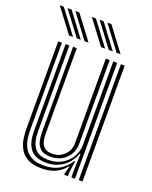

<svg xmlns="http://www.w3.org/2000/svg" viewBox="-148 -847 740 934"><g transform="rotate(20 222.0 -380.0)"><path d="M184 8.5Q137.5 8.5 110.4 -7.1Q83.2 -22.8 70.2 -47Q57.2 -71.2 53.4 -98Q49.5 -124.8 49.5 -147V-600H68.8V-150Q68.8 -129 72.2 -104.5Q75.8 -80 87.5 -58Q99.2 -36 123.6 -22.1Q148 -8.2 189.8 -8.2Q236 -8.2 269 -27.4Q302 -46.5 322 -79.5H326.5L318.2 -21V0H298.8V-8.2L309.5 -46H305.8Q283.5 -17.2 252.9 -4.4Q222.2 8.5 184 8.5ZM374.2 0V-600H393.8V0ZM205.8 -59.8Q168.8 -59.8 152 -76.1Q135.2 -92.5 130.9 -115.1Q126.5 -137.8 126.5 -156.2V-600H145.8V-157.2Q145.8 -138.2 149.9 -119.6Q154 -101 167.2 -88.6Q180.5 -76.2 208.5 -76.2Q244.8 -76.2 270.2 -100.6Q295.8 -125 295.8 -164V-600H316V-165.5Q316 -121.5 285 -90.6Q254 -59.8 205.8 -59.8ZM195 -25Q139.2 -25.5 113.6 -56.6Q88 -87.8 88 -151V-600H107.2V-153.2Q107.2 -98.5 128.9 -70Q150.5 -41.5 201.2 -41.5Q241.8 -41.5 271.8 -59.5Q301.8 -77.5 318.2 -106.1Q334.8 -134.8 334.8 -166.8V-600H354.8V0H336V-51L339.2 -121.8H334.5Q317 -74.8 280.4 -49.8Q243.8 -24.8 195 -25ZM169.2 -645 77.2 -767.5H98L190 -645ZM89 -645 -3.2 -767.5H17.8L109.8 -645ZM129 -645 37 -767.5H58L150 -645ZM335.2 -645 243.2 -767.5H264L356 -645ZM254.8 -645 162.8 -767.5H183.8L275.8 -645ZM295 -645 203 -767.5H223.8L315.8 -645Z"/></g></svg>

Font: Big Shoulders Inline Text SemiBold
Style: Regular
Weight: 600
Designer: Patric King
Foundry: XO Type Co
Version: Version 1.000